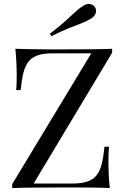

<svg xmlns="http://www.w3.org/2000/svg" viewBox="-20 -956 634 976"><path d="M550 -708V-688L151 -23H347Q394 -23 423.5 -33Q453 -43 470.5 -64.5Q488 -86 497 -122Q506 -158 511 -210H534Q531 -179 531 -128Q531 -109 532.5 -73.5Q534 -38 538 0Q501 -2 457 -2.5Q413 -3 369.5 -3Q326 -3 289 -3Q230 -3 164.5 -2.5Q99 -2 42 0V-20L444 -685H249Q202 -685 172.5 -675Q143 -665 125.5 -643.5Q108 -622 99 -586Q90 -550 85 -498H62Q64 -514 64.5 -535Q65 -556 65 -580Q65 -599 63.5 -634.5Q62 -670 58 -708Q95 -707 139 -706Q183 -705 227 -705Q271 -705 307 -705Q364 -705 429.5 -705.5Q495 -706 550 -708ZM402 -926Q422 -939 438.5 -935.5Q455 -932 463 -919Q471 -906 467 -890.5Q463 -875 442 -861Q421 -848 393.5 -837.5Q366 -827 329.5 -812.5Q293 -798 241 -772L234 -785Q280 -820 309.5 -846.5Q339 -873 360 -893Q381 -913 402 -926Z"/></svg>

Font: Playfair Display
Style: Regular
Weight: 400
Designer: Claus Eggers Sørensen
Foundry: Claus Eggers Sørensen
Version: Version 1.203